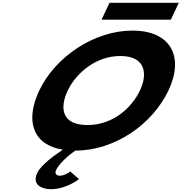

<svg xmlns="http://www.w3.org/2000/svg" viewBox="-20 -1058 1294 1368"><path d="M760.5 -1038 703.4 -918H1197.1L1254.2 -1038ZM462.7 -413C521.2 -536 662 -659 837.4 -659C1014.1 -659 1035.5 -536 977 -413C918.5 -290 785 -167 603.5 -167C417.2 -167 404.3 -290 462.7 -413ZM259.7 -413C157.5 -197.9 212.7 -25.8 428 8.7C375.7 42.8 273.4 114.9 245.8 173C204.5 260 279.7 290 342.7 290C454 290 542.7 218 542.7 218L481.2 164C481.2 164 442.8 194 405.2 194C384.7 194 367.1 180 379 155C412.3 85 517 15 517 15C798.5 15 1065.4 -172 1180 -413C1294.6 -654 1197 -840 923.5 -840C651.7 -840 374.3 -654 259.7 -413Z"/></svg>

Font: Hussar
Style: BdSuprExtOblFive
Weight: 700
Foundry: Cannot Into Space Fonts
Version: Version 2.00